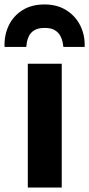

<svg xmlns="http://www.w3.org/2000/svg" viewBox="-44 -843 400 863"><path d="M81 0V-556.5H233.5V0ZM156.5 -823Q213 -823 254.2 -797Q295.5 -771 317 -727.8Q338.5 -684.5 336.5 -632H241Q240 -639 237.5 -653Q235 -667 227 -682Q219 -697 202.5 -707.2Q186 -717.5 157 -717.5Q127.5 -717.5 110.8 -707.2Q94 -697 86.5 -682Q79 -667 76.8 -653Q74.5 -639 74 -632H-23.5Q-25.5 -684.5 -5 -727.8Q15.5 -771 56.5 -797Q97.5 -823 156.5 -823Z"/></svg>

Font: Koeln Type Sans
Style: Bold
Weight: 700
Designer: Eben Sorkin
Foundry: Eben Sorkin
Version: Version 2.001